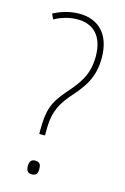

<svg xmlns="http://www.w3.org/2000/svg" viewBox="-114 -777 547 839"><g transform="rotate(15 159.5 -358.0)"><path d="M104 -171H130V-188C130 -260 140 -302 190 -362C244 -422 282 -471 282 -562C282 -670 224 -724 138 -724C93 -724 54 -710 22 -694L33 -670C64 -687 100 -698 137 -698C209 -698 255 -653 255 -562C255 -477 219 -433 170 -377C117 -316 104 -277 104 -189ZM92 -23C92 -6 97 8 117 8C141 8 144 -6 144 -23C144 -39 141 -54 117 -54C97 -54 92 -39 92 -23Z"/></g></svg>

Font: Noto Sans Sinhala Condensed Thin
Style: Regular
Weight: 100
Width: 3
Designer: Jelle Bosma - Monotype Design Team
Foundry: Monotype Imaging Inc.
Version: Version 2.006